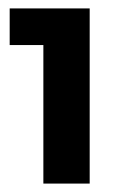

<svg xmlns="http://www.w3.org/2000/svg" viewBox="-20 -796 293 456"><path d="M3 -776H193V-360H83V-689H3Z"/></svg>

Font: Gontserrat SemiBold
Style: Regular
Weight: 600
Designer: Julieta Ulanovsky
Foundry: Julieta Ulanovsky
Version: Version 6.001